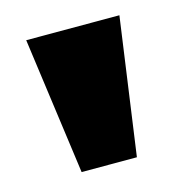

<svg xmlns="http://www.w3.org/2000/svg" viewBox="-60 -760 393 416"><g transform="rotate(-15 137.0 -551.5)"><path d="M75 -398 33 -705H242L199 -398Z"/></g></svg>

Font: Nunito Sans 9pt Black
Style: Regular
Weight: 900
Version: Version 3.101;gftools[0.9.27]